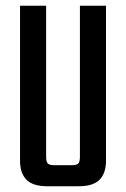

<svg xmlns="http://www.w3.org/2000/svg" viewBox="-20 -646 437 666"><path d="M257.2 -102V-626.2H347.7V-88.5Q347.7 -45.1 325.3 -22.5Q302.8 0 254.4 0H188.2V-72.9H227.5Q246 -72.9 251.6 -78.8Q257.2 -84.7 257.2 -102ZM140 -626.2V-102Q140 -84.7 146 -78.8Q152 -72.9 169.7 -72.9H201.1V0H142.8Q94.4 0 71.9 -22.5Q49.5 -45.1 49.5 -88.5V-626.2Z"/></svg>

Font: Teko Variable Light
Style: Regular
Weight: 300
Designer: Manushi Parikh, Jonny Pinhorn
Foundry: Indian Type Foundry
Version: Version 3.000